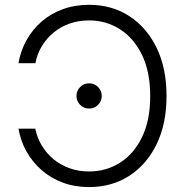

<svg xmlns="http://www.w3.org/2000/svg" viewBox="-20 -757 762 787"><path d="M345.2 9.8Q286.6 9.8 237.3 -8.5Q188 -26.9 150.4 -59.8Q112.8 -92.8 88.6 -136Q64.5 -179.2 55.7 -229.5H124.5Q132.3 -191.9 151.6 -159.9Q170.9 -127.9 199.7 -104.2Q228.5 -80.6 265.1 -67.4Q301.8 -54.2 345.2 -54.2Q415 -54.2 471.9 -90.1Q528.8 -126 562.3 -195.1Q595.7 -264.2 595.7 -363.3Q595.7 -462.4 562.3 -531.5Q528.8 -600.6 471.9 -637Q415 -673.3 345.2 -673.3Q301.8 -673.3 264.9 -660.2Q228 -647 199.5 -623.3Q170.9 -599.6 151.6 -567.9Q132.3 -536.1 125 -498H55.7Q64.5 -548.8 88.6 -592.3Q112.8 -635.7 150.4 -668.5Q188 -701.2 237.3 -719.2Q286.6 -737.3 345.2 -737.3Q438.5 -737.3 510 -690.9Q581.5 -644.5 622.1 -560.8Q662.6 -477.1 662.6 -363.3Q662.6 -250 622.1 -166.3Q581.5 -82.5 510 -36.4Q438.5 9.8 345.2 9.8ZM345.2 -312Q323.7 -312 308.6 -327.1Q293.5 -342.3 293.5 -363.8Q293.5 -385.3 308.6 -400.4Q323.7 -415.5 345.2 -415.5Q366.7 -415.5 381.8 -400.4Q397 -385.3 397 -363.8Q397 -342.3 381.8 -327.1Q366.7 -312 345.2 -312Z"/></svg>

Font: Inter 18pt Light
Style: Regular
Weight: 300
Designer: Rasmus Andersson
Foundry: rsms
Version: Version 4.001;git-66647c0bb